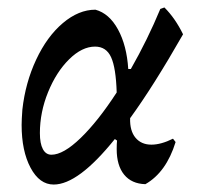

<svg xmlns="http://www.w3.org/2000/svg" viewBox="-20 -487 537 515"><path d="M386 -99Q412 -99 444 -115L451 -106Q426 -25 370 7Q333 6 313 -18.5Q293 -43 293 -87Q293 -102 294 -110L288 -114Q190 8 124 8Q86 8 62 -37Q38 -82 38 -152Q38 -165 40 -193Q48 -265 77 -327Q106 -389 148.5 -425Q191 -461 236 -461Q273 -451 296.5 -408Q320 -365 324 -302H331Q376 -381 410 -463L421 -467Q450 -438 471 -395Q391 -255 329 -170Q328 -136 343.5 -117.5Q359 -99 386 -99ZM293 -239Q291 -305 278 -333.5Q265 -362 235 -362Q200 -362 165.5 -328Q131 -294 109 -240Q87 -186 87 -130Q87 -102 95 -87Q103 -72 118 -72Q150 -72 196.5 -117Q243 -162 293 -239Z"/></svg>

Font: Alegreya Medium
Style: Italic
Weight: 500
Italic angle: -7°
Designer: Juan Pablo del Peral
Foundry: Huerta Tipografica
Version: Version 2.008; ttfautohint (v1.8)